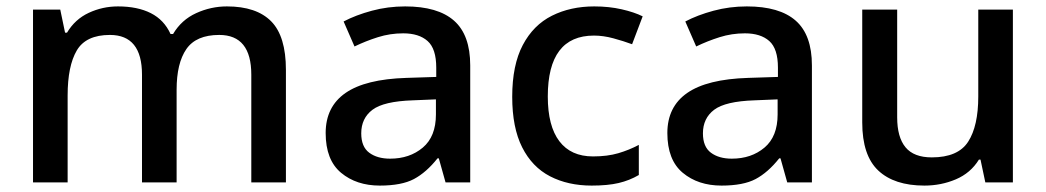

<svg xmlns="http://www.w3.org/2000/svg" viewBox="-20 -569 3263 599"><path d="M688 -549Q780 -549 826 -502.5Q872 -456 872 -351V0H764V-336Q764 -460 664 -460Q592 -460 561.5 -416Q531 -372 531 -289V0H423V-336Q423 -460 323 -460Q248 -460 219.5 -411.5Q191 -363 191 -271V0H83V-539H168L183 -467H189Q214 -509 257 -529Q300 -549 348 -549Q409 -549 450.5 -528Q492 -507 512 -463H520Q546 -507 592 -528Q638 -549 688 -549Z M1244 -549Q1346 -549 1396.5 -504.5Q1447 -460 1447 -365V0H1370L1349 -75H1345Q1310 -31 1271.5 -10.5Q1233 10 1165 10Q1092 10 1044 -30Q996 -70 996 -154Q996 -236 1058 -279Q1120 -322 1248 -326L1341 -329V-358Q1341 -417 1314 -441Q1287 -465 1238 -465Q1197 -465 1159 -453Q1121 -441 1086 -424L1052 -502Q1090 -522 1140 -535.5Q1190 -549 1244 -549ZM1268 -256Q1177 -253 1142 -226.5Q1107 -200 1107 -153Q1107 -111 1132 -92.5Q1157 -74 1197 -74Q1258 -74 1299 -108.5Q1340 -143 1340 -212V-259Z M1826 10Q1752 10 1696 -19Q1640 -48 1609 -109.5Q1578 -171 1578 -267Q1578 -366 1611 -428.5Q1644 -491 1702 -520Q1760 -549 1834 -549Q1880 -549 1919.5 -540Q1959 -531 1985 -518L1952 -431Q1925 -441 1893.5 -449.5Q1862 -458 1833 -458Q1689 -458 1689 -268Q1689 -176 1725 -128.5Q1761 -81 1830 -81Q1875 -81 1909 -91Q1943 -101 1973 -117V-23Q1944 -6 1910 2Q1876 10 1826 10Z M2310 -549Q2412 -549 2462.5 -504.5Q2513 -460 2513 -365V0H2436L2415 -75H2411Q2376 -31 2337.5 -10.5Q2299 10 2231 10Q2158 10 2110 -30Q2062 -70 2062 -154Q2062 -236 2124 -279Q2186 -322 2314 -326L2407 -329V-358Q2407 -417 2380 -441Q2353 -465 2304 -465Q2263 -465 2225 -453Q2187 -441 2152 -424L2118 -502Q2156 -522 2206 -535.5Q2256 -549 2310 -549ZM2334 -256Q2243 -253 2208 -226.5Q2173 -200 2173 -153Q2173 -111 2198 -92.5Q2223 -74 2263 -74Q2324 -74 2365 -108.5Q2406 -143 2406 -212V-259Z M3140 -539V0H3054L3039 -71H3034Q3008 -29 2962 -9.5Q2916 10 2864 10Q2770 10 2720 -37Q2670 -84 2670 -187V-539H2779V-203Q2779 -141 2805 -109.5Q2831 -78 2887 -78Q2969 -78 3000.5 -127Q3032 -176 3032 -268V-539Z"/></svg>

Font: Noto Sans Adlam Unjoined Medium
Style: Regular
Weight: 500
Version: Version 3.001